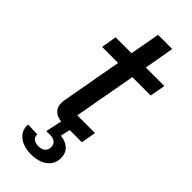

<svg xmlns="http://www.w3.org/2000/svg" viewBox="-295 -747 1034 1034"><g transform="rotate(45 222.0 -229.5)"><path d="M201 0Q153 0 131.5 -25Q110 -50 118 -95L180 -440H58L73 -528H194L225 -699H333L303 -528H444L428 -440H288L224 -85H359L344 0ZM194 240Q139 240 103.5 212Q68 184 72 137L144 140Q143 159 156.5 170Q170 181 194 181Q219 181 232.5 168.5Q246 156 246 136Q246 114 232 103.5Q218 93 196 93H166L189 -15L254 -12L239 55Q276 58 300.5 79.5Q325 101 325 141Q325 185 290.5 212.5Q256 240 194 240Z"/></g></svg>

Font: Hubot Sans Medium
Style: Italic
Weight: 500
Italic angle: -10°
Designer: Deni Anggara
Foundry: GitHub
Version: Version 1.001; ttfautohint (v1.8.4.7-5d5b);gftools[0.9.31]